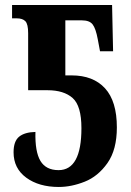

<svg xmlns="http://www.w3.org/2000/svg" viewBox="-20 -734 523 764"><path d="M34 -128Q34 -172 56 -190Q78 -208 121 -209Q119 -130 141 -93.5Q163 -57 213 -57Q304 -57 304 -224Q304 -313 269 -344Q234 -375 169 -375H92V-602Q92 -638 81 -649.5Q70 -661 47 -661H28V-714H426L430 -530H378L369 -578Q361 -621 348.5 -637Q336 -653 306 -653H240V-434H265Q351 -434 398 -382.5Q445 -331 445 -227Q445 -138 407.5 -85Q370 -32 317 -11Q264 10 214 10Q135 10 84.5 -27Q34 -64 34 -128Z"/></svg>

Font: Noto Serif CondExtraBold
Style: Regular
Weight: 800
Width: 3
Designer: Monotype Design Team
Foundry: Monotype Imaging Inc.
Version: Version 1.001